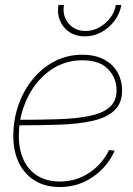

<svg xmlns="http://www.w3.org/2000/svg" viewBox="-20 -753 543 781"><path d="M222.7 7.8Q165.5 7.8 123 -17.6Q80.6 -43 57.4 -89.6Q34.2 -136.2 34.2 -200.2Q34.2 -264.6 54.4 -324Q74.7 -383.3 112.3 -429.7Q149.9 -476.1 201.4 -503.2Q252.9 -530.3 314.9 -530.3Q368.2 -530.3 404.3 -510.5Q440.4 -490.7 458.5 -458Q476.6 -425.3 476.6 -385.7Q476.6 -332.5 444.8 -303.2Q413.1 -273.9 355.7 -261.2Q298.3 -248.5 220.5 -245.8Q142.6 -243.2 50.3 -243.2V-265.6Q142.1 -265.6 216.3 -268.1Q290.5 -270.5 343.8 -281.2Q397 -292 425.5 -316.7Q454.1 -341.3 454.1 -385.3Q454.1 -436.5 419.2 -472.2Q384.3 -507.8 314.9 -507.8Q257.8 -507.8 210.4 -482.7Q163.1 -457.5 128.7 -414.1Q94.2 -370.6 75.4 -315.4Q56.6 -260.3 56.6 -200.2Q56.6 -143.1 76.4 -101.6Q96.2 -60.1 133.5 -37.4Q170.9 -14.6 222.7 -14.6Q290 -14.6 343.3 -50.3Q396.5 -85.9 423.8 -143.1L446.3 -140.1Q418.5 -75.7 358.6 -33.9Q298.8 7.8 222.7 7.8ZM324.7 -605Q289.1 -605 262.7 -622.3Q236.3 -639.6 224.1 -668.7Q211.9 -697.8 217.8 -732.9H240.2Q232.9 -688.5 258.8 -657.7Q284.7 -627 328.1 -627Q357.4 -627 383.5 -641.4Q409.7 -655.8 428 -679.7Q446.3 -703.6 451.2 -732.9H473.6Q467.8 -697.8 446 -668.7Q424.3 -639.6 392.6 -622.3Q360.8 -605 324.7 -605Z"/></svg>

Font: Inter 28pt Thin
Style: Italic
Weight: 250
Italic angle: -9.3988°
Designer: Rasmus Andersson
Foundry: rsms
Version: Version 4.001;git-66647c0bb